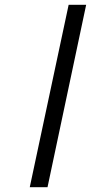

<svg xmlns="http://www.w3.org/2000/svg" viewBox="-20 -780 435 800"><path d="M104 0 266 -760H339L178 0Z"/></svg>

Font: Noto Serif SemiCondensed Medium
Style: Italic
Weight: 500
Width: 4
Italic angle: -12°
Designer: Monotype Design Team
Foundry: Monotype Imaging Inc.
Version: Version 2.013